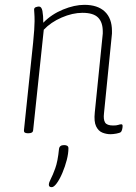

<svg xmlns="http://www.w3.org/2000/svg" viewBox="-20 -549 561 794"><path d="M437 6Q420 6 403.5 -0.5Q387 -7 377.5 -26.5Q368 -46 372 -84L404 -400Q405 -405 405 -410Q405 -415 405 -419Q405 -457 385.5 -476.5Q366 -496 321 -496Q280 -496 235 -476.5Q190 -457 161 -426L117 -10Q116 2 98 2H94Q78 2 79 -10L117 -373Q120 -402 121.5 -425.5Q123 -449 123 -461Q123 -482 122 -494Q121 -506 121 -509Q121 -517 128.5 -519.5Q136 -522 141 -522Q152 -522 155.5 -503.5Q159 -485 159 -455Q193 -490 240.5 -509.5Q288 -529 329 -529Q384 -529 413.5 -501Q443 -473 443 -421Q443 -416 443 -410.5Q443 -405 442 -400L410 -80Q407 -55 414.5 -42.5Q422 -30 448 -30Q462 -30 469 -32.5Q476 -35 482 -35Q487 -35 487 -28Q487 -21 485 -13.5Q483 -6 480 -3Q475 1 461 3.5Q447 6 437 6ZM194 225Q182 225 182 215Q182 206 190 191Q198 176 208.5 147Q219 118 224 67Q226 51 245 51Q263 51 263 64Q263 86 256 113Q249 140 238 166Q227 192 215 208.5Q203 225 194 225Z"/></svg>

Font: Asap Semi Condensed Semi Condensed Thin
Style: Italic
Weight: 100
Width: 4
Italic angle: -6°
Designer: Pablo Cosgaya
Foundry: Omnibus-Type
Version: Version 3.001; ttfautohint (v1.8.4.7-5d5b)